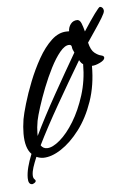

<svg xmlns="http://www.w3.org/2000/svg" viewBox="-45 -486 405 622"><g transform="rotate(-5 157.5 -175.5)"><path d="M35 101Q22 101 22 80Q22 64 27 44.5Q32 25 41 3Q21 -17 21 -64Q21 -75 22 -86.5Q23 -98 25 -111Q28 -128 37.5 -160.5Q47 -193 62 -231Q77 -269 96.5 -303.5Q116 -338 139.5 -360Q163 -382 190 -382H197Q197 -395 205 -405.5Q213 -416 227 -416Q235 -415 239.5 -404Q244 -393 248 -377Q270 -411 285 -431.5Q300 -452 303 -452Q309 -452 313 -446Q315 -442 315 -438Q315 -432 305 -415.5Q295 -399 281 -378.5Q267 -358 255 -340Q261 -315 272.5 -306Q284 -297 293.5 -295Q303 -293 303 -287Q303 -279 287.5 -271.5Q272 -264 261 -264Q261 -201 243 -149Q225 -97 196.5 -59.5Q168 -22 136.5 -1.5Q105 19 78 19Q68 19 56 14Q48 33 43.5 47Q39 61 39 72Q39 81 43 85Q47 89 47 91Q47 95 42 98Q37 101 35 101ZM66 -53Q95 -113 134 -182.5Q173 -252 208 -312Q202 -323 201.5 -330.5Q201 -338 193 -338Q179 -338 163 -318.5Q147 -299 132 -269.5Q117 -240 104 -207Q91 -174 82 -145.5Q73 -117 70 -102Q68 -91 67 -81Q66 -71 66 -63ZM93 -11Q111 -11 135 -31.5Q159 -52 181 -88Q203 -124 218 -171.5Q233 -219 233 -272Q227 -275 221 -286Q181 -219 140.5 -148Q100 -77 73 -22Q80 -11 93 -11Z"/></g></svg>

Font: Bilbo
Style: Regular
Weight: 400
Designer: Robert E. Leuschke
Foundry: Robert E. Leuschke
Version: Version 1.100